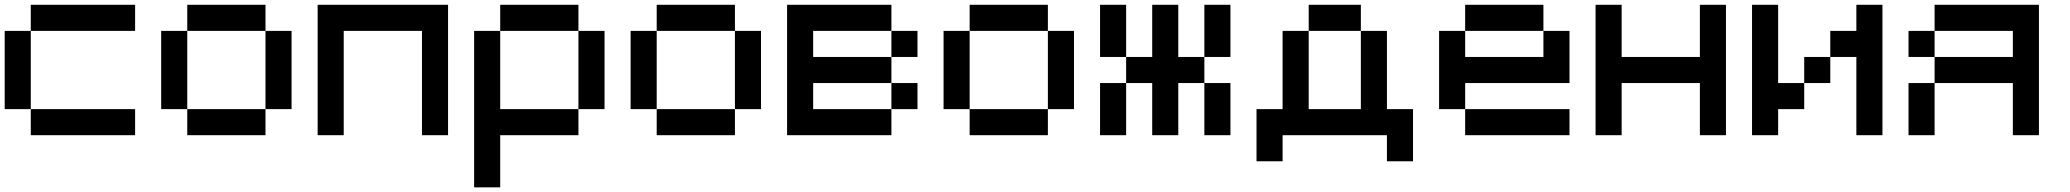

<svg xmlns="http://www.w3.org/2000/svg" viewBox="-20 -576 8818 818"><path d="M111.1 -111.1H0V-444.4H111.1ZM555.6 -444.4H111.1V-555.6H555.6ZM555.6 0H111.1V-111.1H555.6Z M777.8 -111.1H666.7V-444.4H777.8ZM1111.1 -444.4H777.8V-555.6H1111.1ZM1222.2 -111.1H1111.1V-444.4H1222.2ZM1111.1 0H777.8V-111.1H1111.1Z M1444.4 -444.4V0H1333.3V-555.6H1888.9V0H1777.8V-444.4Z M2444.4 -444.4H2111.1V-555.6H2444.4ZM2111.1 0V222.2H2000V-444.4H2111.1V-111.1H2444.4V0ZM2555.6 -111.1H2444.4V-444.4H2555.6Z M2777.8 -111.1H2666.7V-444.4H2777.8ZM3111.1 -444.4H2777.8V-555.6H3111.1ZM3222.2 -111.1H3111.1V-444.4H3222.2ZM3111.1 0H2777.8V-111.1H3111.1Z M3888.9 -111.1H3777.8V-222.2H3888.9ZM3777.8 -555.6V-444.4H3444.4V-333.3H3777.8V-222.2H3444.4V-111.1H3777.8V0H3333.3V-555.6ZM3888.9 -333.3H3777.8V-444.4H3888.9Z M4111.1 -111.1H4000V-444.4H4111.1ZM4444.4 -444.4H4111.1V-555.6H4444.4ZM4555.6 -111.1H4444.4V-444.4H4555.6ZM4444.4 0H4111.1V-111.1H4444.4Z M5000 -333.3H5111.1V-222.2H5000V0H4888.9V-222.2H4777.8V-333.3H4888.9V-555.6H5000ZM5222.2 0H5111.1V-222.2H5222.2ZM5222.2 -333.3H5111.1V-555.6H5222.2ZM4777.8 0H4666.7V-222.2H4777.8ZM4777.8 -333.3H4666.7V-555.6H4777.8Z M5444.4 0V111.1H5333.3V-111.1H5444.4V-444.4H5555.6V-111.1H5777.8V-444.4H5888.9V-111.1H6000V111.1H5888.9V0ZM5777.8 -444.4H5555.6V-555.6H5777.8Z M6555.6 -444.4H6222.2V-555.6H6555.6ZM6222.2 -222.2V-111.1H6111.1V-444.4H6222.2V-333.3H6555.6V-444.4H6666.7V-222.2ZM6666.7 0H6222.2V-111.1H6666.7Z M6888.9 -222.2V0H6777.8V-555.6H6888.9V-333.3H7222.2V-555.6H7333.3V0H7222.2V-222.2Z M7555.6 -111.1V0H7444.4V-555.6H7555.6V-222.2H7666.7V-111.1ZM7888.9 -444.4V-555.6H8000V0H7888.9V-333.3H7777.8V-444.4ZM7777.8 -222.2H7666.7V-333.3H7777.8Z M8222.2 -333.3H8111.1V-444.4H8222.2ZM8111.1 -222.2H8222.2V0H8111.1ZM8555.6 -444.4H8222.2V-555.6H8666.7V0H8555.6V-222.2H8222.2V-333.3H8555.6Z"/></svg>

Font: Pixeloid Sans
Style: Regular
Weight: 400
Designer: GGBotNet
Foundry: GGBotNet
Version: 0.5